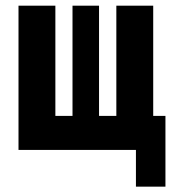

<svg xmlns="http://www.w3.org/2000/svg" viewBox="-20 -538 626 689"><path d="M46.4 0H467.8V131.8H573.7V-122.1H529.8V-517.6H397.5V-122.1H335.4V-517.6H240.2V-122.1H178.7V-517.6H46.4Z"/></svg>

Font: CaskaydiaCove Nerd Font
Style: Bold
Weight: 700
Designer: Aaron Bell
Foundry: Saja Typeworks
Version: Version 2111.1;Nerd Fonts 2.3.0